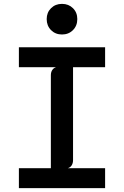

<svg xmlns="http://www.w3.org/2000/svg" viewBox="-20 -971 640 991"><path d="M77.5 0V-103H242.5V-582.5Q242.5 -598.5 249.5 -609.2Q256.5 -620 269 -624H77.5V-727H522.5V-624H357V-144.5Q357 -129 350.2 -118Q343.5 -107 330.5 -103H522.5V0ZM300 -793Q266 -793 243.5 -815.5Q221 -838 221 -872.5Q221 -906.5 243.5 -928.8Q266 -951 300 -951Q334 -951 356.5 -928.8Q379 -906.5 379 -872.5Q379 -838 356.5 -815.5Q334 -793 300 -793Z"/></svg>

Font: Spline Sans Mono Medium
Style: Regular
Weight: 500
Monospace: yes
Version: Version 1.004